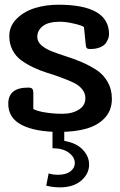

<svg xmlns="http://www.w3.org/2000/svg" viewBox="-20 -555 518 827"><path d="M179.2 244.6 189.5 191.9Q208 197.8 230 197.8Q264.6 197.8 283.4 183.1Q302.2 168.5 302.2 147.5Q302.2 122.1 276.6 102.8Q251 83.5 206.1 83.5V4.9H256.8V51.8Q308.6 60.5 336.2 89.4Q363.8 118.2 363.8 153.8Q363.8 193.4 330.1 222.7Q296.4 252 237.8 252Q207 252 179.2 244.6ZM461.9 -129.4Q461.9 -80.1 431.9 -47.6Q401.9 -15.1 352.5 -1Q303.2 13.2 235.8 13.2Q132.3 13.2 74 -16.6Q15.6 -46.4 15.6 -107.9Q15.6 -177.7 101.1 -177.7Q114.7 -177.7 119.1 -172.4Q123.5 -167 123.5 -151.9V-85.4Q141.6 -75.7 177 -70.3Q212.4 -64.9 248.5 -64.9Q291.5 -64.9 319.6 -82.8Q347.7 -100.6 347.7 -131.8Q347.7 -153.8 333.5 -171.1Q319.3 -188.5 296.4 -199.2Q273.4 -210 243.9 -220.9Q214.4 -231.9 183.8 -241.2Q153.3 -250.5 123.8 -264.6Q94.2 -278.8 71.3 -295.4Q48.3 -312 34.2 -338.9Q20 -365.7 20 -399.4Q20 -442.9 52.2 -474.6Q84.5 -506.3 131.1 -520.5Q177.7 -534.7 231 -534.7Q449.7 -534.7 449.7 -407.7Q449.7 -399.9 447 -391.1Q444.3 -382.3 436.8 -370.6Q429.2 -358.9 411.4 -351.3Q393.6 -343.8 367.7 -343.8Q362.8 -343.8 359.6 -344.7Q356.4 -345.7 354.7 -346.9Q353 -348.1 351.8 -351.3Q350.6 -354.5 350.3 -356Q350.1 -357.4 349.4 -362.5Q348.6 -367.7 348.6 -369.6L341.8 -438Q335 -444.8 299.6 -453.1Q264.2 -461.4 238.8 -461.4Q189 -461.4 164.8 -442.9Q140.6 -424.3 140.6 -396Q140.6 -375.5 158.4 -359.9Q176.3 -344.2 204.6 -333.3Q232.9 -322.3 267.1 -311.5Q301.3 -300.8 335.4 -285.9Q369.6 -271 397.9 -252Q426.3 -232.9 444.1 -201.4Q461.9 -169.9 461.9 -129.4Z"/></svg>

Font: Coustard
Style: Regular
Weight: 400
Foundry: vernon adams
Version: Version 1.001